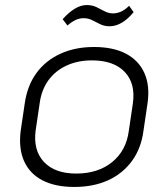

<svg xmlns="http://www.w3.org/2000/svg" viewBox="-20 -733 666 760"><path d="M274 7Q198 7 147.5 -19.5Q97 -46 75 -96Q53 -146 62 -216L78 -324Q88 -394 124 -443.5Q160 -493 218.5 -520Q277 -547 352 -547Q428 -547 478.5 -520.5Q529 -494 551.5 -444Q574 -394 564 -324L548 -216Q539 -146 502.5 -96Q466 -46 408 -19.5Q350 7 274 7ZM282 -46Q368 -46 424 -91.5Q480 -137 490 -216L506 -324Q517 -403 473.5 -448.5Q430 -494 344 -494Q288 -494 243.5 -473.5Q199 -453 171.5 -415Q144 -377 137 -324L121 -216Q111 -138 154 -92Q197 -46 282 -46ZM228 -657Q252 -684 276 -698.5Q300 -713 323 -713Q345 -713 361.5 -705Q378 -697 394 -688.5Q410 -680 427 -680Q443 -680 459 -687Q475 -694 491 -710L509 -685Q486 -657 462 -643Q438 -629 414 -629Q393 -629 376 -637.5Q359 -646 344 -653.5Q329 -661 311 -661Q295 -661 279.5 -654Q264 -647 247 -632Z"/></svg>

Font: Pathway Extreme 8pt Thin 12pt Thin
Style: Italic
Weight: 250
Italic angle: -8°
Version: Version 1.001;gftools[0.9.26]